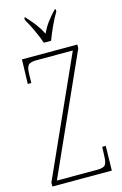

<svg xmlns="http://www.w3.org/2000/svg" viewBox="-138 -990 668 1049"><g transform="rotate(-15 195.5 -465.5)"><path d="M180 -771H221C238 -816 266 -880 290 -918V-931H284C247 -891 224 -864 202 -816C178 -864 154 -891 118 -931H112V-918C135 -880 165 -816 180 -771ZM22 0H358L361 -139H341L339 -93C337 -39 332 -25 280 -25H54L354 -693V-714H41L37 -576H57L58 -620C59 -675 67 -689 119 -689H322L22 -22Z"/></g></svg>

Font: Noto Serif ExtraCondensed Thin
Style: Regular
Weight: 100
Width: 2
Designer: Monotype Design Team
Foundry: Monotype Imaging Inc.
Version: Version 2.013